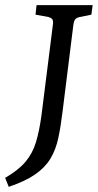

<svg xmlns="http://www.w3.org/2000/svg" viewBox="-53 -589 380 746"><path d="M307 -569 302 -532 257 -523Q244 -520 239 -513.5Q234 -507 232 -492L190 -155Q183 -97 173.5 -52.5Q164 -8 143.5 26.5Q123 61 84.5 88Q46 115 -19 137L-33 102Q19 72 46.5 39Q74 6 87 -37.5Q100 -81 108 -140L153 -497Q154 -510 149.5 -515Q145 -520 135 -523L85 -532L89 -569Z"/></svg>

Font: Yrsa
Style: Italic
Weight: 400
Italic angle: -7.10001°
Designer: Anna Giedrys (Yrsa+Rasa design), David Brezina (Yrsa art-direction, Rasa art-direction, design)
Foundry: Rosetta Type Foundry
Version: Version 2.004